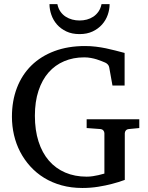

<svg xmlns="http://www.w3.org/2000/svg" viewBox="-20 -915 735 951"><path d="M619.1 -275.9Q608.4 -274.9 603.3 -268.8Q598.1 -262.7 598.1 -254.9V-23.9Q567.9 -12.7 533.7 -3.9Q504.4 3.9 466.6 10Q428.7 16.1 388.2 16.1Q332.5 16.1 284.9 2.9Q237.3 -10.3 198.5 -34.2Q159.7 -58.1 129.9 -91.1Q100.1 -124 79.8 -163.1Q59.6 -202.1 49.3 -246.3Q39.1 -290.5 39.1 -336.9Q39.1 -415.5 64 -480.2Q88.9 -544.9 135.7 -590.8Q182.6 -636.7 249.8 -661.9Q316.9 -687 400.9 -687Q429.2 -687 454.8 -683.8Q480.5 -680.7 504.4 -675.8Q528.3 -670.9 551.3 -664.8Q574.2 -658.7 597.2 -652.8V-491.2H537.1L521 -581.1Q519.5 -589.8 513.7 -595.9Q507.8 -602.1 501 -605Q493.7 -607.9 483.2 -612.3Q472.7 -616.7 459.5 -620.8Q446.3 -625 430.4 -627.9Q414.6 -630.9 397 -630.9Q342.8 -630.9 297.9 -611.8Q252.9 -592.8 220.7 -556.2Q188.5 -519.5 170.7 -465.6Q152.8 -411.6 152.8 -341.8Q152.8 -270 170.9 -213.9Q189 -157.7 222.4 -119.1Q255.9 -80.6 303.2 -60.3Q350.6 -40 409.2 -40Q425.8 -40 440.9 -42.5Q456.1 -44.9 467.8 -47.6Q479.5 -50.3 487.3 -52.7Q495.1 -55.2 497.1 -55.2V-254.9Q497.1 -262.7 491.9 -268.8Q486.8 -274.9 476.1 -275.9L409.2 -280.8V-324.2H669.9V-280.8ZM522.9 -894.5Q522.9 -868.2 513.7 -841.6Q504.4 -814.9 485.6 -793.7Q466.8 -772.5 439 -759.3Q411.1 -746.1 374 -746.1Q336.4 -746.1 308.6 -759.3Q280.8 -772.5 262.2 -793.7Q243.7 -814.9 234.4 -841.6Q225.1 -868.2 225.1 -894.5H264.2Q268.6 -873 279.3 -857.7Q290 -842.3 305.2 -832.5Q320.3 -822.8 337.9 -818.1Q355.5 -813.5 374 -813.5Q392.6 -813.5 410.2 -818.1Q427.7 -822.8 442.4 -832.5Q457 -842.3 467.8 -857.7Q478.5 -873 482.9 -894.5Z"/></svg>

Font: Charis SIL Eur
Style: Regular
Weight: 400
Foundry: SIL International
Version: Version 5.000